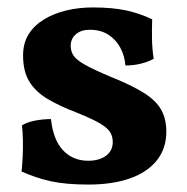

<svg xmlns="http://www.w3.org/2000/svg" viewBox="-20 -487 502 516"><path d="M389 -435Q388 -410 388.5 -382.5Q389 -355 393 -329Q379 -321 359 -316Q339 -311 317 -311Q315 -337 303.5 -358.5Q292 -380 271.5 -393.5Q251 -407 221 -407Q198 -407 184 -395Q170 -383 170 -364Q170 -350 177 -338.5Q184 -327 207.5 -313.5Q231 -300 279 -280Q336 -257 368 -236.5Q400 -216 413.5 -191.5Q427 -167 427 -133Q427 -88 401.5 -56Q376 -24 329 -7.5Q282 9 218 9Q156 9 116 0Q76 -9 38 -26Q40 -45 41 -67.5Q42 -90 41.5 -112Q41 -134 39 -150Q53 -159 75 -163Q97 -167 117 -167Q123 -111 149.5 -83Q176 -55 217 -55Q247 -55 265 -68.5Q283 -82 283 -105Q283 -121 275.5 -132.5Q268 -144 247.5 -156Q227 -168 187 -184Q140 -202 108 -221Q76 -240 59 -267.5Q42 -295 42 -338Q42 -371 57 -395Q72 -419 98.5 -435Q125 -451 158.5 -459Q192 -467 229 -467Q282 -467 319 -459Q356 -451 389 -435Z"/></svg>

Font: Vollkorn
Style: Bold
Weight: 700
Designer: Friedrich Althausen
Foundry: Friedrich Althausen
Version: Version 5.000